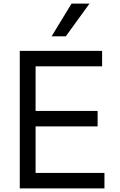

<svg xmlns="http://www.w3.org/2000/svg" viewBox="-20 -1048 669 1068"><path d="M90 -765H548V-679H178V-431H523V-345H178V-86H561V0H90ZM378 -1028H478L346 -846H267Z"/></svg>

Font: Application
Style: Regular
Weight: 400
Designer: Wei Huang
Foundry: Wei Huang
Version: Version 0.012